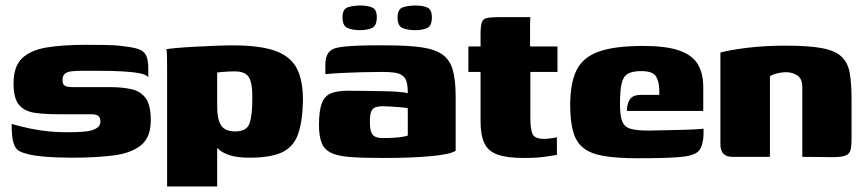

<svg xmlns="http://www.w3.org/2000/svg" viewBox="-20 -567 3130 694"><path d="M241 3Q215 3 187 2Q159 1 132.5 -1.5Q106 -4 84 -9Q63 -14 49.5 -21Q36 -28 29 -50Q22 -72 22 -119Q57 -109 91 -102Q125 -95 157.5 -92Q190 -89 219 -89Q233 -89 254 -89.5Q275 -90 295 -92.5Q315 -95 329 -103.5Q343 -112 343 -127Q343 -143 334.5 -148.5Q326 -154 312 -154H193Q144 -154 107 -159Q70 -164 49.5 -187Q29 -210 29 -266Q29 -327 60 -356.5Q91 -386 149 -395.5Q207 -405 289 -405Q319 -405 358.5 -404.5Q398 -404 426 -400Q461 -396 480.5 -389.5Q500 -383 508 -367Q516 -351 516 -318V-287Q511 -297 485 -302Q459 -307 422 -309Q385 -311 344.5 -311Q304 -311 269 -311Q251 -311 236.5 -309Q222 -307 214 -300Q206 -293 206 -277Q206 -265 211 -260Q216 -255 225 -253.5Q234 -252 245 -252H381Q425 -252 457.5 -244Q490 -236 507.5 -211Q525 -186 525 -132Q525 -70 489 -41.5Q453 -13 389.5 -5Q326 3 241 3Z M584 107V-325Q584 -348 583.5 -366.5Q583 -385 581 -389Q590 -391 617.5 -393.5Q645 -396 682 -398Q719 -400 756 -401.5Q793 -403 822 -403Q920 -403 975.5 -383Q1031 -363 1053.5 -318.5Q1076 -274 1075 -200Q1073 -123 1056 -78.5Q1039 -34 997.5 -15.5Q956 3 882 3Q838 3 810 -6Q782 -15 766 -31.5Q750 -48 740 -69L765 -77V107ZM830 -92Q872 -92 882 -121Q892 -150 892 -210Q893 -265 880 -287Q867 -309 829 -309Q819 -309 807.5 -308.5Q796 -308 785 -307Q774 -306 765 -305V-184Q765 -146 773 -126Q781 -106 795.5 -99Q810 -92 830 -92Z M1365 4Q1291 4 1245 0.5Q1199 -3 1175 -15.5Q1151 -28 1142 -52Q1133 -76 1133 -115Q1133 -166 1143 -193Q1153 -220 1176 -229.5Q1199 -239 1237 -239Q1263 -239 1296.5 -238.5Q1330 -238 1362.5 -237.5Q1395 -237 1420.5 -235Q1446 -233 1454 -230Q1454 -255 1450 -270Q1446 -285 1435 -293.5Q1424 -302 1406 -304.5Q1388 -307 1360 -307Q1325 -307 1289.5 -306Q1254 -305 1220.5 -303.5Q1187 -302 1156 -299V-332Q1156 -361 1167 -376Q1178 -391 1201 -395Q1226 -400 1274.5 -402Q1323 -404 1381 -403Q1455 -403 1503.5 -396Q1552 -389 1579 -370Q1606 -351 1616.5 -314.5Q1627 -278 1627 -219V-22Q1607 -9 1537.5 -2.5Q1468 4 1365 4ZM1364 -68Q1384 -68 1401 -69Q1418 -70 1431.5 -72Q1445 -74 1454 -77V-176Q1444 -178 1425.5 -179.5Q1407 -181 1390 -182Q1373 -183 1365 -183Q1348 -183 1337 -179Q1326 -175 1321.5 -163Q1317 -151 1317 -127Q1317 -105 1321 -92Q1325 -79 1335 -73.5Q1345 -68 1364 -68ZM1480 -458Q1452 -458 1434.5 -466Q1417 -474 1417 -504Q1417 -534 1436 -540.5Q1455 -547 1482 -547Q1509 -547 1525 -539.5Q1541 -532 1541 -504Q1541 -474 1524.5 -466Q1508 -458 1480 -458ZM1281 -458Q1253 -458 1235.5 -466Q1218 -474 1218 -505Q1218 -534 1237 -540.5Q1256 -547 1283 -547Q1310 -547 1326 -539.5Q1342 -532 1342 -505Q1342 -474 1325 -466Q1308 -458 1281 -458Z M1875 4Q1813 4 1779 -8Q1745 -20 1731 -49Q1717 -78 1717 -129V-307H1673V-399H1717V-442Q1717 -471 1721 -484.5Q1725 -498 1738.5 -501.5Q1752 -505 1780 -505H1897Q1897 -500 1896.5 -494Q1896 -488 1896 -481V-399H1995V-307H1897V-142Q1897 -102 1904.5 -83.5Q1912 -65 1947 -65Q1956 -65 1971.5 -67Q1987 -69 1993 -71V-7Q1986 -6 1954 -1Q1922 4 1875 4Z M2285 5Q2211 5 2163.5 -3Q2116 -11 2089.5 -31.5Q2063 -52 2052 -90Q2041 -128 2041 -187Q2041 -267 2064 -313.5Q2087 -360 2144.5 -380.5Q2202 -401 2305 -401Q2386 -401 2433.5 -385Q2481 -369 2501.5 -336Q2522 -303 2522 -251V-166H2246Q2246 -191 2256.5 -207.5Q2267 -224 2297 -224H2363V-243Q2362 -276 2349.5 -293Q2337 -310 2298 -310Q2266 -310 2249.5 -300.5Q2233 -291 2227 -265.5Q2221 -240 2221 -191Q2221 -149 2229 -128.5Q2237 -108 2259.5 -101.5Q2282 -95 2325 -95Q2342 -95 2372.5 -96Q2403 -97 2435.5 -97.5Q2468 -98 2493 -99.5Q2518 -101 2523 -102V-81Q2523 -66 2518.5 -47.5Q2514 -29 2503 -19Q2486 -3 2434 1Q2382 5 2285 5Z M2628 0Q2584 0 2584 -45V-377Q2615 -386 2679 -394Q2743 -402 2820 -402Q2903 -402 2951 -393Q2999 -384 3022 -362Q3045 -340 3051.5 -303Q3058 -266 3058 -209V-66Q3058 -40 3054.5 -25.5Q3051 -11 3036.5 -5Q3022 1 2990 1L2880 0V-252Q2880 -282 2862.5 -294Q2845 -306 2820 -306Q2811 -306 2800 -304Q2789 -302 2779 -299Q2769 -296 2763 -291V0Z"/></svg>

Font: Genos ExtraBold
Style: Regular
Weight: 800
Designer: Robert E. Leuschke
Foundry: Robert E. Leuschke
Version: Version 1.010